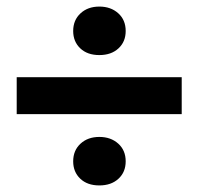

<svg xmlns="http://www.w3.org/2000/svg" viewBox="-20 -626 610 584"><path d="M532.7 -278.8H30.8V-391.1H532.7ZM202.6 -531.7Q202.6 -564.9 224.9 -585.4Q247.1 -606 282.2 -606Q316.9 -606 339.6 -585.7Q362.3 -565.4 362.3 -531.7Q362.3 -499 340.3 -478.8Q318.4 -458.5 282.2 -458.5Q245.6 -458.5 224.1 -479Q202.6 -499.5 202.6 -531.7ZM202.6 -135.3Q202.6 -168.5 224.9 -189Q247.1 -209.5 282.2 -209.5Q316.9 -209.5 339.6 -189.2Q362.3 -168.9 362.3 -135.3Q362.3 -102.5 340.3 -82.3Q318.4 -62 282.2 -62Q245.6 -62 224.1 -82.5Q202.6 -103 202.6 -135.3Z"/></svg>

Font: Vazir UI
Style: Bold-UI
Weight: 700
Designer: Saber Rastikerdar
Foundry: Saber Rastikerdar
Version: Version 30.1.0